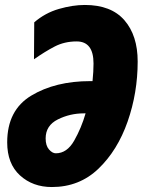

<svg xmlns="http://www.w3.org/2000/svg" viewBox="-20 -744 575 774"><path d="M189 10Q300 10 377 -64Q454 -138 494.5 -254Q535 -370 535 -496Q535 -601 481.5 -662.5Q428 -724 322 -724Q273 -724 217.5 -708Q162 -692 118 -654L117 -505Q161 -536 200.5 -556.5Q240 -577 289 -577Q357 -577 357 -488Q357 -472 356 -454Q355 -436 353 -417H344Q203 -417 106 -358.5Q9 -300 9 -170Q9 -84 60.5 -37Q112 10 189 10ZM205 -126Q191 -126 177.5 -141.5Q164 -157 164 -186Q164 -238 213 -262.5Q262 -287 318 -287H325Q308 -228 279 -177Q250 -126 205 -126Z"/></svg>

Font: Noto Sans Display Condensed Black
Style: Italic
Weight: 900
Width: 3
Italic angle: -192°
Designer: Monotype Design Team
Foundry: Monotype Imaging Inc.
Version: Version 1.900